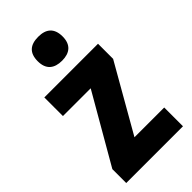

<svg xmlns="http://www.w3.org/2000/svg" viewBox="-240 -829 890 890"><g transform="rotate(-45 205.5 -384.0)"><path d="M210 -768C157 -768 128 -744 128 -689C128 -635 159 -611 210 -611C260 -611 291 -635 291 -689C291 -743 262 -768 210 -768ZM391 0V-123H196L383 -450V-549H31V-427H213L19 -91V0Z"/></g></svg>

Font: Noto Sans Malayalam Condensed ExtraBold
Style: Regular
Weight: 800
Width: 3
Designer: Jelle Bosma - Monotype Design Team
Foundry: Monotype Imaging Inc.
Version: Version 2.104